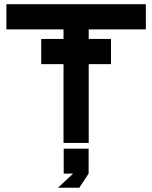

<svg xmlns="http://www.w3.org/2000/svg" viewBox="-20 -667 710 896"><path d="M660.6 -529.8H394V-485.4H498V-367.7H394V0H276.4V-367.7H172.4V-485.4H276.4V-529.8H9.8V-647.5H660.6ZM277.3 26.9H393.6V143.1L350.1 209H250.5L321.3 143.1H277.3Z"/></svg>

Font: Sangha Kali
Style: Regular
Weight: 400
Designer: Seslavinskaya Anna
Foundry: Popkern
Version: Version 2.000;PS 002.000;hotconv 1.0.88;makeotf.lib2.5.64775